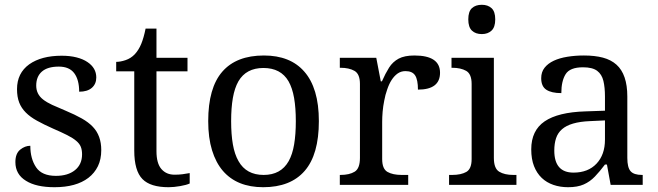

<svg xmlns="http://www.w3.org/2000/svg" viewBox="-20 -780 2774 810"><path d="M210 9.8Q132.8 9.8 89.8 -17.1Q44.9 -44.4 44.9 -96.2Q44.9 -132.3 65.2 -148.7Q85.4 -165 107.9 -165Q107.9 -110.4 132.3 -74.2Q156.7 -38.1 215.8 -38.1Q266.6 -38.1 296.4 -62.3Q326.2 -86.4 326.2 -128.9Q326.2 -147.5 320.8 -160.9Q315.4 -174.3 301.3 -186Q287.6 -197.8 263.4 -210Q239.3 -222.2 203.1 -237.8Q164.6 -254.9 136 -270.8Q107.4 -286.6 88.9 -305.2Q70.3 -323.7 61 -347.4Q51.8 -371.1 51.8 -403.8Q51.8 -471.7 103.5 -508.8Q154.8 -544.9 240.2 -544.9Q275.9 -544.9 303.2 -537.8Q330.6 -530.8 349.1 -518.1Q386.2 -493.2 386.2 -453.1Q386.2 -425.8 367.4 -409.4Q348.6 -393.1 314 -393.1Q314 -443.4 293.2 -471.2Q272.5 -499 228 -499Q180.7 -499 156.7 -478Q132.8 -457 132.8 -418.9Q132.8 -382.8 161.6 -360.4Q176.3 -348.6 200 -337.6Q223.6 -326.7 256.8 -313Q296.4 -296.4 325 -280.3Q353.5 -264.2 371.6 -245.1Q407.2 -208 407.2 -147Q407.2 -107.9 393.1 -78.9Q378.9 -49.8 353 -29.8Q301.3 9.8 210 9.8Z M716.3 -43Q734.4 -43 749.5 -44.9Q764.6 -46.9 780.3 -49.8V-5.9Q766.6 0.5 740 5.1Q713.4 9.8 691.4 9.8Q614.7 9.8 581.1 -24.4Q546.4 -59.6 546.4 -145V-479H470.2V-519Q488.3 -519 510 -526.4Q531.7 -533.7 548.3 -550.8Q565.4 -569.3 575.9 -595Q586.4 -620.6 594.2 -659.2H640.1V-536.1H771V-479H640.1V-142.1Q640.1 -90.8 660.9 -66.9Q681.6 -43 716.3 -43Z M1325.2 -269Q1325.2 -127.9 1265.4 -59.1Q1205.6 9.8 1090.3 9.8Q980 9.8 920.4 -59.1Q890.6 -93.8 874.5 -146.2Q858.4 -198.7 858.4 -269Q858.4 -409.2 917.7 -477.5Q977.1 -545.9 1093.3 -545.9Q1204.6 -545.9 1263.7 -478Q1293.9 -443.8 1309.6 -391.6Q1325.2 -339.4 1325.2 -269ZM955.1 -269Q955.1 -213.4 962.4 -171.1Q969.7 -128.9 986.3 -100.1Q1019 -42 1092.3 -42Q1165 -42 1197.8 -100.1Q1213.9 -128.9 1220.9 -171.1Q1228 -213.4 1228 -269Q1228 -324.7 1220.7 -366.7Q1213.4 -408.7 1197.3 -437Q1164.6 -493.2 1091.3 -493.2Q1018.6 -493.2 985.8 -437Q969.7 -408.7 962.4 -366.7Q955.1 -324.7 955.1 -269Z M1674.3 -42H1702.1V0H1413.6V-42H1416.5Q1454.1 -42 1476.3 -55.7Q1498.5 -69.3 1498.5 -113.8V-425.8Q1498.5 -467.8 1475.6 -481Q1452.6 -494.1 1416.5 -494.1H1413.6V-536.1H1567.4L1586.4 -437H1591.3Q1606 -470.2 1621.3 -494.6Q1636.7 -519 1661.6 -532.5Q1686.5 -545.9 1728.5 -545.9Q1836.4 -545.9 1836.4 -473.1Q1836.4 -401.9 1743.2 -401.9Q1743.2 -443.4 1731.4 -461.7Q1719.7 -480 1690.4 -480Q1671.9 -480 1657.2 -469.7Q1628.9 -449.2 1613.3 -401.9Q1605.5 -380.4 1601.1 -356Q1596.2 -332 1594.2 -308.6Q1592.3 -285.2 1592.3 -266.1V-108.9Q1592.3 -67.4 1614.7 -54.7Q1637.2 -42 1674.3 -42Z M1955.6 -698.2Q1955.6 -731.4 1970.9 -745.6Q1986.3 -759.8 2012.7 -759.8Q2038.1 -759.8 2053.7 -745.6Q2069.3 -731.4 2069.3 -698.2Q2069.3 -665.5 2053.7 -650.9Q2038.1 -636.2 2012.7 -636.2Q1986.3 -636.2 1970.9 -650.9Q1955.6 -665.5 1955.6 -698.2ZM1874.5 0V-42H1887.7Q1924.8 -42 1947.3 -54.7Q1969.7 -67.4 1969.7 -108.9V-425.8Q1969.7 -467.8 1946.8 -481Q1923.8 -494.1 1887.7 -494.1H1884.8V-536.1H2063.5V-113.8Q2063.5 -69.3 2085.9 -55.7Q2108.4 -42 2145.5 -42H2158.7V0Z M2439.5 -496.1Q2384.3 -496.1 2366.2 -467Q2348.1 -438 2348.1 -387.2Q2306.6 -387.2 2284.9 -401.4Q2263.2 -415.5 2263.2 -450.2Q2263.2 -476.1 2277.3 -494.1Q2291.5 -512.2 2316.4 -523.9Q2340.8 -535.2 2373.5 -540.5Q2406.2 -545.9 2443.4 -545.9Q2489.3 -545.9 2523.4 -536.9Q2557.6 -527.8 2580.6 -507.3Q2626.5 -466.3 2626.5 -373V-113.8Q2626.5 -73.7 2640.1 -57.9Q2653.8 -42 2688.5 -42H2691.4V0H2556.2L2540.5 -85.9H2532.2Q2510.3 -56.6 2489.7 -35.2Q2469.2 -13.7 2442.9 -2Q2416.5 9.8 2376.5 9.8Q2343.3 9.8 2314.7 0Q2286.1 -9.8 2265.6 -29.3Q2244.6 -49.3 2232.9 -79.1Q2221.2 -108.9 2221.2 -149.9Q2221.2 -229.5 2277.8 -268.1Q2334.5 -306.6 2449.2 -310.1L2532.2 -313V-373Q2532.2 -411.1 2525.6 -438.7Q2519 -466.3 2499.3 -481.2Q2479.5 -496.1 2439.5 -496.1ZM2318.4 -145Q2318.4 -51.8 2399.4 -51.8Q2460.9 -51.8 2496.6 -89.6Q2532.2 -127.4 2532.2 -190.9V-272L2468.3 -269Q2386.2 -265.6 2351.1 -234.9Q2333.5 -219.7 2325.9 -197Q2318.4 -174.3 2318.4 -145Z"/></svg>

Font: Koh Santepheap
Style: Regular
Weight: 400
Designer: Danh Hong
Version: Version 2.002; ttfautohint (v1.8.3)